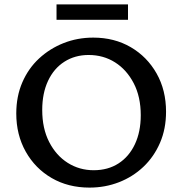

<svg xmlns="http://www.w3.org/2000/svg" viewBox="-20 -841 828 873"><path d="M387 12Q290 12 215 -31.5Q140 -75 97 -151.5Q54 -228 54 -325Q54 -403 81.5 -466.5Q109 -530 157.5 -575Q206 -620 269 -645Q332 -670 404 -670Q500 -670 574.5 -626.5Q649 -583 692 -507Q735 -431 735 -333Q735 -255 707.5 -191.5Q680 -128 632 -82.5Q584 -37 521 -12.5Q458 12 387 12ZM406 -67Q471 -67 519 -98Q567 -129 593.5 -185.5Q620 -242 620 -317Q620 -401 588 -462.5Q556 -524 503 -557.5Q450 -591 383 -591Q321 -591 273 -560.5Q225 -530 198.5 -473.5Q172 -417 172 -341Q172 -257 203.5 -195.5Q235 -134 288 -100.5Q341 -67 406 -67ZM237 -751V-821H562V-751Z"/></svg>

Font: Ysabeau SC SemiBold
Style: Regular
Weight: 600
Designer: Christian Thalmann (Catharsis Fonts)
Version: Version 2.001;gftools[0.9.30]; featfreeze: smcp